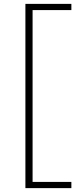

<svg xmlns="http://www.w3.org/2000/svg" viewBox="-20 -760 421 990"><path d="M148 178H348V210H111V-740H348V-708H148Z"/></svg>

Font: Georama Expanded ExtraLight
Style: Regular
Weight: 250
Width: 7
Designer: Jean-Baptiste Levee
Foundry: Production Type
Version: Version 1.001